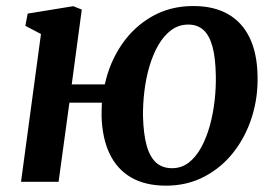

<svg xmlns="http://www.w3.org/2000/svg" viewBox="-20 -588 892 621"><path d="M212 -315H319Q334.5 -386.5 373.8 -444Q413 -501.5 472 -535Q531 -568.5 605 -568.5Q671.5 -568.5 717.2 -542.5Q763 -516.5 787.2 -466.5Q811.5 -416.5 813 -344Q815 -274 794.8 -209.8Q774.5 -145.5 735.2 -95.5Q696 -45.5 640.5 -16.5Q585 12.5 517 12.5Q450 12.5 404.2 -14Q358.5 -40.5 334.5 -90.8Q310.5 -141 308.5 -213Q308.5 -223.5 308.8 -234.5Q309 -245.5 309.5 -256H204.5L169.5 0H48L112.5 -478L62 -504.5L69.5 -544L217 -568L244.5 -557ZM589 -508.5Q558 -508.5 533.8 -490.5Q509.5 -472.5 492 -442Q474.5 -411.5 463.2 -373Q452 -334.5 447 -293Q442 -251.5 442.5 -212Q444 -155 454.2 -117.8Q464.5 -80.5 484.8 -62.2Q505 -44 536.5 -44Q567.5 -44 591 -62.5Q614.5 -81 631.2 -112Q648 -143 658.8 -182Q669.5 -221 674.2 -263.2Q679 -305.5 678 -345Q677 -402 667 -438Q657 -474 637.8 -491.2Q618.5 -508.5 589 -508.5Z"/></svg>

Font: Merriweather SemiBold
Style: Italic
Weight: 600
Italic angle: -7.8°
Version: Version 2.101